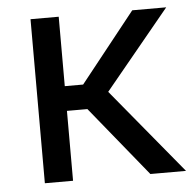

<svg xmlns="http://www.w3.org/2000/svg" viewBox="-44 -572 627 616"><g transform="rotate(-5 270.0 -264.0)"><path d="M232.9 -225.1H167V0H76.2V-528.3H167V-304.7H226.1L403.8 -528.3H513.2L304.2 -274.4L530.8 0H416Z"/></g></svg>

Font: Roboto-ThirdPerson-AD3FC
Style: ThirdPerson-AD3FC
Weight: 400
Designer: Google
Version: Version 2.137; 2017